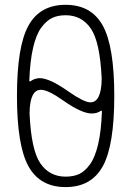

<svg xmlns="http://www.w3.org/2000/svg" viewBox="-20 -760 540 790"><path d="M148.4 -390.6Q102.5 -390.6 101.6 -293Q108.4 -142.6 146 -87.9Q183.6 -33.2 250 -33.2Q282.2 -33.2 305.7 -43.9Q329.1 -54.7 350.1 -83.5Q371.1 -112.3 383.8 -166.5Q396.5 -220.7 399.4 -301.8Q399.4 -305.7 394.5 -303.7Q378.9 -293 357.4 -293Q316.4 -293 241.2 -345.7Q177.7 -390.6 148.4 -390.6ZM100.6 -427.7Q100.6 -423.8 105.5 -425.8Q122.1 -437.5 142.6 -438.5Q184.6 -438.5 262.7 -382.8Q326.2 -338.9 351.6 -338.9Q397.5 -338.9 398.4 -436.5Q391.6 -586.9 354 -642.1Q316.4 -697.3 250 -697.3Q217.8 -697.3 194.3 -686Q170.9 -674.8 149.9 -646.5Q128.9 -618.2 116.2 -563.5Q103.5 -508.8 100.6 -427.7ZM402.8 -75.7Q355.5 9.8 250 9.8Q144.5 9.8 97.2 -75.7Q49.8 -161.1 49.8 -365.2Q49.8 -569.3 97.2 -654.8Q144.5 -740.2 250 -740.2Q355.5 -740.2 402.8 -654.8Q450.2 -569.3 450.2 -365.2Q450.2 -161.1 402.8 -75.7Z"/></svg>

Font: Rounded-L Mgen+ 1mn light
Style: Regular
Weight: 200
Designer: [Source Han Sans]
Ryoko NISHIZUKA  (kana & ideographs); Paul D. Hunt (Latin, Greek & Cyrillic); Wenlong ZHANG  (bopomofo
Version: Version 1.059.20150602